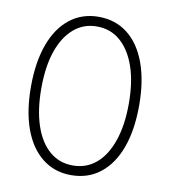

<svg xmlns="http://www.w3.org/2000/svg" viewBox="-81 -780 762 860"><g transform="rotate(10 300.0 -350.0)"><path d="M299 10Q224 10 168.5 -33.5Q113 -77 83.5 -157.5Q54 -238 54 -350Q54 -461 83.5 -542Q113 -623 168.5 -666.5Q224 -710 299 -710Q376 -710 431.5 -666.5Q487 -623 516.5 -542Q546 -461 546 -350Q546 -238 516.5 -157.5Q487 -77 431.5 -33.5Q376 10 299 10ZM299 -34Q361 -34 405.5 -72Q450 -110 474.5 -181Q499 -252 499 -350Q499 -449 474.5 -519Q450 -589 405.5 -627.5Q361 -666 299 -666Q238 -666 193.5 -627.5Q149 -589 125 -519Q101 -449 101 -350Q101 -252 125 -181Q149 -110 193.5 -72Q238 -34 299 -34Z"/></g></svg>

Font: SUSE Thin ExtraLight
Style: Regular
Weight: 250
Version: Version 1.000